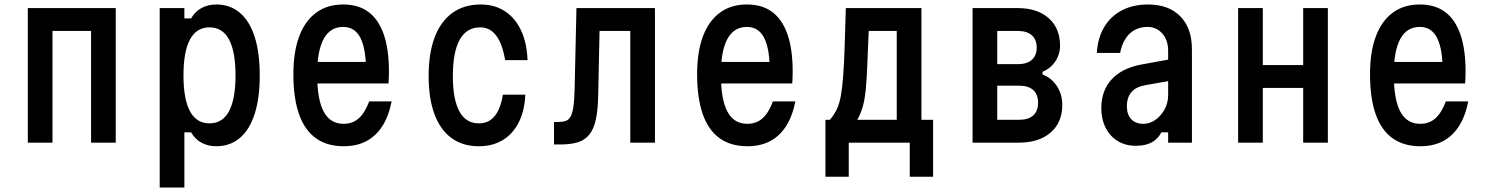

<svg xmlns="http://www.w3.org/2000/svg" viewBox="-20 -636 6640 856"><path d="M104 0V-600H496V0H386V-498H214V0Z M692 200V-600H802V-554H832Q849 -584 878 -600Q907 -616 944 -616Q1006 -616 1049.5 -579Q1093 -542 1115.5 -471.5Q1138 -401 1138 -300Q1138 -199 1115.5 -128.5Q1093 -58 1049.5 -21Q1006 16 944 16Q907 16 878 0Q849 -16 832 -46H802V200ZM914 -86Q972 -86 1001 -140Q1030 -194 1030 -300Q1030 -406 1001 -460Q972 -514 914 -514Q856 -514 827 -460Q798 -406 798 -300Q798 -194 827 -140Q856 -86 914 -86Z M1366 -360H1650L1612 -317Q1612 -418 1587 -467Q1562 -516 1510 -516Q1452 -516 1423 -462.5Q1394 -409 1394 -305Q1394 -193 1423 -138.5Q1452 -84 1512 -84Q1552 -84 1579.5 -108.5Q1607 -133 1626 -184H1726Q1713 -118 1684.5 -73.5Q1656 -29 1613 -6.5Q1570 16 1512 16Q1438 16 1388 -20Q1338 -56 1313 -127.5Q1288 -199 1288 -305Q1288 -405 1314 -474Q1340 -543 1389.5 -579.5Q1439 -616 1510 -616Q1578 -616 1623 -582.5Q1668 -549 1691 -482.5Q1714 -416 1714 -317Q1714 -304 1713.5 -289.5Q1713 -275 1712 -264H1366Z M2115 16Q2043 16 1993 -20.5Q1943 -57 1917 -127Q1891 -197 1891 -297Q1891 -399 1918 -470Q1945 -541 1997 -578.5Q2049 -616 2123 -616Q2185 -616 2231 -586Q2277 -556 2303 -500.5Q2329 -445 2332 -368H2232Q2220 -440 2192.5 -477Q2165 -514 2121 -514Q2060 -514 2029.5 -459Q1999 -404 1999 -297Q1999 -193 2028 -139.5Q2057 -86 2115 -86Q2159 -86 2185.5 -118.5Q2212 -151 2222 -214H2322Q2319 -143 2293 -91Q2267 -39 2221.5 -11.5Q2176 16 2115 16Z M2450 8V-92H2466Q2487 -92 2501 -96.5Q2515 -101 2523.5 -115.5Q2532 -130 2536.5 -161Q2541 -192 2542 -244L2550 -600H2900V0H2790V-498H2653L2647 -214Q2646 -147 2636.5 -103.5Q2627 -60 2607.5 -36Q2588 -12 2557 -2Q2526 8 2480 8Z M3166 -360H3450L3412 -317Q3412 -418 3387 -467Q3362 -516 3310 -516Q3252 -516 3223 -462.5Q3194 -409 3194 -305Q3194 -193 3223 -138.5Q3252 -84 3312 -84Q3352 -84 3379.5 -108.5Q3407 -133 3426 -184H3526Q3513 -118 3484.5 -73.5Q3456 -29 3413 -6.5Q3370 16 3312 16Q3238 16 3188 -20Q3138 -56 3113 -127.5Q3088 -199 3088 -305Q3088 -405 3114 -474Q3140 -543 3189.5 -579.5Q3239 -616 3310 -616Q3378 -616 3423 -582.5Q3468 -549 3491 -482.5Q3514 -416 3514 -317Q3514 -304 3513.5 -289.5Q3513 -275 3512 -264H3166Z M3660 152V-102H3680Q3698 -123 3710 -147.5Q3722 -172 3728.5 -207.5Q3735 -243 3739 -294.5Q3743 -346 3745.5 -421Q3748 -496 3751 -600H4088V-102H4140V152H4036V0H3764V152ZM3802 -102H3978V-498H3853Q3849 -406 3846.5 -342Q3844 -278 3839.5 -234Q3835 -190 3826 -159Q3817 -128 3802 -102Z M4316 0V-600H4516Q4605 -600 4655.5 -555Q4706 -510 4706 -432Q4706 -394 4685 -362.5Q4664 -331 4628 -316V-304Q4669 -288 4692.5 -251.5Q4716 -215 4716 -168Q4716 -90 4664 -45Q4612 0 4522 0ZM4426 -102H4524Q4565 -102 4586.5 -121.5Q4608 -141 4608 -178Q4608 -215 4586.5 -234.5Q4565 -254 4524 -254H4426ZM4426 -350H4518Q4559 -350 4580.5 -369.5Q4602 -389 4602 -424Q4602 -459 4580.5 -478.5Q4559 -498 4518 -498H4426Z M5198 -372V-276L5085 -256Q5045 -249 5024.5 -225.5Q5004 -202 5004 -162Q5004 -125 5023.5 -104.5Q5043 -84 5078 -84Q5106 -84 5131 -101.5Q5156 -119 5172 -148Q5188 -177 5188 -212V-410Q5188 -457 5162 -486.5Q5136 -516 5096 -516Q5064 -516 5039 -502.5Q5014 -489 4997.5 -463Q4981 -437 4974 -400H4870Q4874 -467 4903 -515.5Q4932 -564 4982 -590Q5032 -616 5098 -616Q5190 -616 5242 -563.5Q5294 -511 5294 -416V0H5188V-46H5158Q5142 -16 5114.5 -1Q5087 14 5044 14Q4998 14 4963.5 -7Q4929 -28 4909.5 -66Q4890 -104 4890 -154Q4890 -232 4936 -282Q4982 -332 5067 -348Z M5500 0V-600H5610V-346H5790V-600H5900V0H5790V-244H5610V0Z M6166 -360H6450L6412 -317Q6412 -418 6387 -467Q6362 -516 6310 -516Q6252 -516 6223 -462.5Q6194 -409 6194 -305Q6194 -193 6223 -138.5Q6252 -84 6312 -84Q6352 -84 6379.5 -108.5Q6407 -133 6426 -184H6526Q6513 -118 6484.5 -73.5Q6456 -29 6413 -6.5Q6370 16 6312 16Q6238 16 6188 -20Q6138 -56 6113 -127.5Q6088 -199 6088 -305Q6088 -405 6114 -474Q6140 -543 6189.5 -579.5Q6239 -616 6310 -616Q6378 -616 6423 -582.5Q6468 -549 6491 -482.5Q6514 -416 6514 -317Q6514 -304 6513.5 -289.5Q6513 -275 6512 -264H6166Z"/></svg>

Font: Martian Mono Condensed
Style: Regular
Weight: 400
Width: 3
Designer: Roman Shamin
Foundry: Evil Martians
Version: Version 1.000